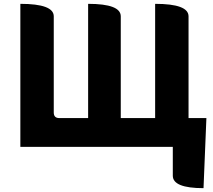

<svg xmlns="http://www.w3.org/2000/svg" viewBox="-20 -765 1107 1000"><path d="M86 0V-745Q260 -745 260 -680V-179Q260 -150 289 -150H439V-745Q609 -745 609 -680V-150H788V-745Q962 -745 962 -680V-150H1055L1040 215Q880 215 880 150V0Z"/></svg>

Font: Swei Half Moon CJK SC
Style: Black
Weight: 900
Version: Version 2.071